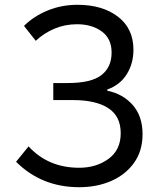

<svg xmlns="http://www.w3.org/2000/svg" viewBox="-20 -767 659 800"><path d="M310 13Q153 13 47 -93L99 -157Q181 -68 310 -68Q381 -68 432 -105Q483 -142 483 -212Q483 -283 431 -316.5Q379 -350 285 -350H202V-421H262Q360 -421 402.5 -454Q445 -487 445 -548Q445 -606 404 -636Q363 -666 301 -666Q251 -666 207 -647.5Q163 -629 129 -597L80 -659Q120 -699 178 -723Q236 -747 303 -747Q407 -747 471.5 -697.5Q536 -648 536 -560Q536 -502 508 -457.5Q480 -413 427 -394V-389Q492 -376 533 -329.5Q574 -283 574 -208Q574 -138 538.5 -88.5Q503 -39 443.5 -13Q384 13 310 13Z"/></svg>

Font: Noto Sans CJK KR Regular (TTF)
Style: Regular
Weight: 400
Designer: Ryoko NISHIZUKA 西塚涼子 (kana & ideographs); Paul D. Hunt (Latin, Greek & Cyrillic); Wenlong ZHANG 张文龙 (bopomofo); Sandoll 
Foundry: Adobe Systems Incorporated
Version: Version 1.004;PS 1.004;hotconv 1.0.82;makeotf.lib2.5.63406